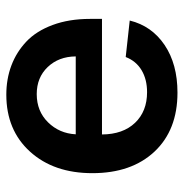

<svg xmlns="http://www.w3.org/2000/svg" viewBox="-6 -588 603 632"><g transform="rotate(-90 296.0 -271.5)"><path d="M307.6 10.7Q184.6 10.7 113.5 -64.9Q42.5 -140.6 42.5 -269.5Q42.5 -396.5 113.3 -474.6Q184.1 -552.7 300.8 -552.7Q352.5 -552.7 396.7 -536.1Q440.9 -519.5 475.6 -486.8Q510.3 -454.1 530.3 -400.1Q550.3 -346.2 550.3 -276.9V-237.8H169.9Q170.4 -168.5 208.3 -128.9Q246.1 -89.4 309.1 -89.4Q351.1 -89.4 381.3 -107.4Q411.6 -125.5 424.8 -159.7L544.9 -146.5Q527.3 -74.2 464.4 -31.7Q401.4 10.7 307.6 10.7ZM170.4 -324.2H426.8Q426.3 -380.4 391.8 -416.5Q357.4 -452.6 302.7 -452.6Q246.6 -452.6 210 -415.5Q173.3 -378.4 170.4 -324.2Z"/></g></svg>

Font: Interop SemBd
Style: Regular
Weight: 600
Designer: Rasmus Andersson, Google, Jang Haemin
Foundry: jhaemin
Version: Version 1.007